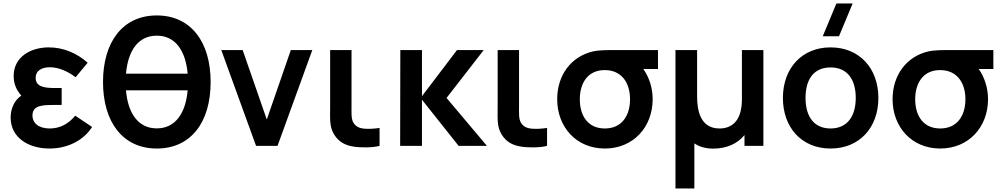

<svg xmlns="http://www.w3.org/2000/svg" viewBox="-20 -822 5646 1082"><path d="M258.5 15C361.5 15 450.5 -30.5 499 -106.5L404 -170C365.5 -124 318.5 -98 260.5 -98C200 -98 163 -126.5 163 -171.5C163 -230 222.5 -230.5 287.5 -230.5H327.5V-326H288C227 -326 181 -334.5 181 -383C181 -426 218 -443 261 -443C313 -443 366 -417.5 406 -386.5L474 -468.5C414.5 -521.5 338.5 -555 255 -555C151 -555 57 -500 57 -394C57 -353 70 -317 100 -283.5C61.5 -256.5 40 -211 40 -159.5C40 -46.5 140 15 258.5 15Z M863.5 15C1055 15 1167 -131.5 1167 -360C1167 -586.5 1055 -735 863.5 -735C672.5 -735 560.5 -586.5 560.5 -360C560.5 -133.5 672.5 15 863.5 15ZM690 -313H1037.5C1026.5 -186.5 970 -98.5 863.5 -98.5C757 -98.5 700.5 -186.5 690 -313ZM690 -407C701 -533.5 757 -621 863.5 -621C970 -621 1026.5 -533.5 1037.5 -407Z M1423 0H1544L1740 -540H1619L1483.5 -148.5L1347.5 -540H1227Z M1971.5 4C2010 10.5 2079 11 2119 0V-101C2090.5 -96.5 2057.5 -94.5 2031 -97C2008 -99 1985 -108 1972 -130C1958.5 -152.5 1961 -183 1961 -227.5V-540H1840.5V-220.5C1840.5 -152 1835.5 -109 1863 -64C1892 -17 1932 -2.5 1971.5 4Z M2235 0H2358V-260L2564.5 0H2724L2496.5 -270L2706 -540H2555.5L2358 -280V-540H2236Z M2915.5 4C2954 10.5 3023 11 3063 0V-101C3034.5 -96.5 3001.5 -94.5 2975 -97C2952 -99 2929 -108 2916 -130C2902.5 -152.5 2905 -183 2905 -227.5V-540H2784.5V-220.5C2784.5 -152 2779.5 -109 2807 -64C2836 -17 2876 -2.5 2915.5 4Z M3388.5 15C3549 15 3658 -106 3658 -263C3658 -328.5 3637 -388.5 3605.5 -433H3688V-540H3462C3401.5 -540 3355 -540 3320.5 -532C3198 -503 3120 -398 3120 -263C3120 -106.5 3227.5 15 3388.5 15ZM3247.5 -263C3247.5 -353 3292 -427.5 3388.5 -427C3482.5 -427 3530.5 -356 3530.5 -263C3530.5 -168.5 3483 -98 3388.5 -98C3296.5 -98 3247.5 -165 3247.5 -263Z M3786.5 240H3893V-14C3920 4.5 3955.5 15.5 3999 15.5C4076.5 15.5 4136.5 -13 4175.5 -61V0H4282V-540H4161V-262.5C4161 -131.5 4096 -98 4034.5 -98C3919.5 -98 3908.5 -213.5 3908.5 -280V-540H3786.5Z M4660.5 15C4822 15 4930 -101.5 4930 -270C4930 -437 4823.5 -555 4660.5 -555C4501 -555 4392 -439.5 4392 -270C4392 -103 4498 15 4660.5 15ZM4519.5 -270C4519.5 -372 4563.5 -442 4660.5 -442C4755 -442 4802.5 -374.5 4802.5 -270C4802.5 -168.5 4756 -98 4660.5 -98C4567.5 -98 4519.5 -165 4519.5 -270ZM4616.5 -617.5H4708L4785 -802.5H4693.5Z M5278.5 15C5439 15 5548 -106 5548 -263C5548 -328.5 5527 -388.5 5495.5 -433H5578V-540H5352C5291.5 -540 5245 -540 5210.5 -532C5088 -503 5010 -398 5010 -263C5010 -106.5 5117.5 15 5278.5 15ZM5137.5 -263C5137.5 -353 5182 -427.5 5278.5 -427C5372.5 -427 5420.5 -356 5420.5 -263C5420.5 -168.5 5373 -98 5278.5 -98C5186.5 -98 5137.5 -165 5137.5 -263Z"/></svg>

Font: Eudonet
Style: Bold
Weight: 700
Designer: Mikhail Sharanda
Foundry: Mikhail Sharanda
Version: Version 4.503;Glyphs 3.1.2 (3151)